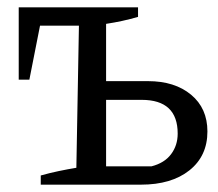

<svg xmlns="http://www.w3.org/2000/svg" viewBox="-20 -503 595 523"><path d="M91 0V-25Q116 -32 140 -37Q164 -42 188 -46L195 -433H89L60 -286H31V-483H356V-457Q315 -445 269 -438V-282H383Q456 -282 500.5 -245Q545 -208 545 -145Q545 -78 496 -39Q447 0 364 0ZM269 -50H393Q428 -59 446 -83Q464 -107 464 -139Q464 -231 366 -231H269Z"/></svg>

Font: Piazzolla
Style: Regular
Weight: 400
Designer: Juan Pablo del Peral
Foundry: Huerta Tipografica
Version: Version 1.330